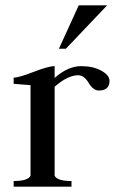

<svg xmlns="http://www.w3.org/2000/svg" viewBox="-20 -697 435 717"><path d="M274 -677H380L226 -515H200ZM31 0V-21Q85 -21 94 -41V-379Q32 -384 31 -384V-407Q50 -407 105.5 -428.5Q161 -450 184 -450V-406Q234 -450 283 -450Q328 -450 358.5 -433Q389 -416 389 -395Q389 -359 349 -359Q328 -359 311 -387.5Q294 -416 272 -416Q233 -416 184 -373V-41Q193 -21 247 -21V0Z"/></svg>

Font: Judson
Style: Regular
Weight: 400
Version: Version 20110429